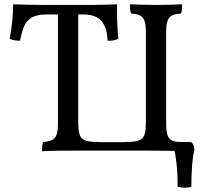

<svg xmlns="http://www.w3.org/2000/svg" viewBox="-20 -699 971 891"><path d="M175 3Q175 -11 176 -21.5Q177 -32 180 -40Q207 -42 222 -49.5Q237 -57 243 -75.5Q249 -94 249 -127V-649H343V-127Q343 -100 348 -79.5Q353 -59 368 -51Q382 -43 410.5 -41Q439 -39 500 -39Q561 -39 590 -41Q619 -43 632 -51Q647 -59 652 -79.5Q657 -100 657 -127V-549Q657 -583 651 -601Q645 -619 630 -627Q615 -635 588 -636Q585 -644 584 -655Q583 -666 583 -679Q613 -678 644 -677Q675 -676 704 -676Q733 -676 766.5 -677Q800 -678 825 -679Q825 -666 824 -655Q823 -644 820 -636Q794 -635 778.5 -627Q763 -619 757 -601Q751 -583 751 -549V-127Q751 -92 757 -73Q763 -54 778.5 -47Q794 -40 820 -40Q823 -32 824 -21.5Q825 -11 825 3Q811 2 793.5 1.5Q776 1 746.5 0.5Q717 0 668.5 0Q620 0 544 0H436Q367 0 323 0Q279 0 252 0.5Q225 1 207.5 1.5Q190 2 175 3ZM73 -510Q62 -510 48 -512Q34 -514 25 -519Q33 -561 37 -603Q41 -645 41 -679Q69 -678 109.5 -677Q150 -676 197.5 -676Q245 -676 296 -676Q341 -676 383.5 -676Q426 -676 462.5 -677Q499 -678 523 -679Q522 -643 523.5 -605Q525 -567 529 -519Q519 -514 506.5 -511.5Q494 -509 479 -510Q478 -569 451.5 -600.5Q425 -632 366 -632H198Q150 -632 125.5 -616.5Q101 -601 90.5 -574Q80 -547 73 -510ZM804 168Q805 115 799.5 63.5Q794 12 784 -26L799 -40H867Q882 -27 882 -4Q875 25 871.5 68.5Q868 112 868 168Q855 172 837 172Q819 172 804 168Z"/></svg>

Font: Vollkorn
Style: Regular
Weight: 400
Designer: Friedrich Althausen
Foundry: Friedrich Althausen
Version: Version 5.001